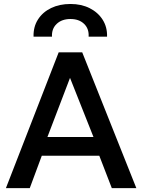

<svg xmlns="http://www.w3.org/2000/svg" viewBox="-20 -970 734 990"><path d="M10.5 0 282.5 -700H404L683 0H556.5L492 -167H195.5L133.5 0ZM224.5 -263.5H462L341 -568.5ZM153 -781Q151.5 -831.5 175.8 -869.5Q200 -907.5 243.5 -928.5Q287 -949.5 343.5 -949.5Q399.5 -949.5 442.5 -927.8Q485.5 -906 509.5 -868Q533.5 -830 532 -781H437Q439.5 -822 413.5 -847Q387.5 -872 343.5 -872Q299 -872 272.5 -847Q246 -822 248 -781Z"/></svg>

Font: Geologica Roman
Style: Regular
Weight: 400
Designer: Sindre Bremnes, Frode Helland
Foundry: Monokrom Skriftforlag AS
Version: Version 1.010;gftools[0.9.28]